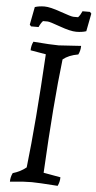

<svg xmlns="http://www.w3.org/2000/svg" viewBox="-59 -899 471 942"><g transform="rotate(5 176.5 -428.5)"><path d="M272 -36Q272 -13 262 7Q164 0 134 0Q90 0 40 6L27 7Q27 -16 37 -36Q75 -47 103 -70Q129 -295 148 -631L72 -644Q72 -667 82 -687Q170 -680 207 -680L317 -687Q317 -664 307 -644Q260 -636 232 -613Q206 -396 188 -51ZM336 -761Q315 -754 286.5 -754Q258 -754 205.5 -773Q153 -792 143 -792H120Q109 -780 101 -761H64L57 -769L74 -857Q95 -864 122 -864Q149 -864 202.5 -845Q256 -826 267 -826H290Q301 -838 309 -857H346L353 -849Z"/></g></svg>

Font: Kotta One
Style: Regular
Weight: 400
Designer: Ania Kruk
Foundry: Ania Kruk
Version: Version 1.001